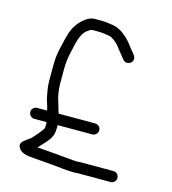

<svg xmlns="http://www.w3.org/2000/svg" viewBox="-103 -726 759 847"><g transform="rotate(15 276.5 -302.0)"><path d="M82 -146H138C138.7 -143.3 139 -140.7 139 -138C139 -134 138.7 -128.7 138 -122C138 -120 137.3 -117.7 136 -115C123.2 -95.9 105.6 -75.6 90 -60C78.2 -49.7 44.2 -33.8 50.5 -14C59.9 15.6 91.4 19.8 127 22C155 24.2 183.5 27 211 29C246.1 31.5 276.2 37 312 37C319.3 36.3 326 36 332 36H479C492.5 36 504 25.1 504 11.5C504 -2.1 492.5 -14 479 -14H332C325.3 -14 318 -13.7 310 -13C303.3 -13 297.7 -13.3 293 -14C239.7 -19.3 184 -24.1 130 -28H128C133.3 -32.7 138 -37.7 142 -43C159.1 -62 188 -87.2 188 -121C188.7 -127.7 189 -133.3 189 -138C189 -140.7 188.7 -143.3 188 -146H347C360.5 -146 372 -157.9 372 -171.5C372 -185.1 360.5 -196 347 -196H180C176.3 -205.3 175.3 -211.1 172 -222L166 -242C158.1 -265.6 152 -293.6 152 -325V-394C152 -416.7 154.9 -440.4 159 -461C170 -504.8 175 -561 210 -582C214.9 -586.1 220.9 -591 229 -591H254C277.1 -591 288.7 -588.2 308 -585C323.4 -581.2 343.2 -563.6 352 -553C365.3 -534.4 380.7 -517.8 394 -500C407.1 -482.5 435.6 -491 438.5 -511.5C440.2 -523.3 433.4 -530.8 428 -538C408.9 -559.8 394.6 -584.5 372 -603C354 -619.4 329.3 -634.3 300 -637C283.3 -638.9 275.6 -641 255 -641H229C219 -641 209.3 -639 200 -635C175.3 -622.6 155 -600.6 141 -576C124.8 -545.9 119.2 -507.7 110 -471C104.6 -447.7 102 -420.7 102 -394V-325C102 -296.9 107.9 -271.7 112 -249C116.7 -230.1 123.9 -214.6 127 -196H82C68.5 -196 57 -185.1 57 -171.5C57 -157.9 68.5 -146 82 -146Z"/></g></svg>

Font: HoneyBee
Style: Book
Weight: 300
Foundry: Cannot Into Space Fonts
Version: Version 0.89